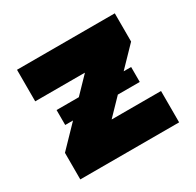

<svg xmlns="http://www.w3.org/2000/svg" viewBox="-119 -649 798 782"><g transform="rotate(-30 280.5 -258.0)"><path d="M47.9 0V-125L280.8 -366.2V-367.2H47.9V-515.6H507.8V-382.8L281.2 -148.4V-147.5H512.7V0ZM105.5 -222.7V-293H456.1V-222.7Z"/></g></svg>

Font: Inter Display Black
Style: Regular
Weight: 900
Designer: Rasmus Andersson
Foundry: rsms
Version: Version 4.000;git-a52131595